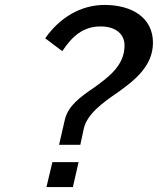

<svg xmlns="http://www.w3.org/2000/svg" viewBox="-20 -756 639 777"><path d="M243 -274 219 -170H305L319 -235C332 -294 395 -340 455 -381C527 -432 599 -490 599 -583C599 -684 515 -736 403 -736C306 -736 221 -684 163 -601L232 -549C272 -609 316 -649 387 -649C451 -649 484 -616 484 -572C484 -491 420 -444 357 -399C306 -364 257 -329 243 -274ZM275 1 298 -100H192L168 1Z"/></svg>

Font: Perun Medium Italic
Style: Regular
Weight: 500
Italic angle: -12°
Foundry: Copyright (c) Stefan Peev, Context Ltd, 2016
Version: Version 1.026